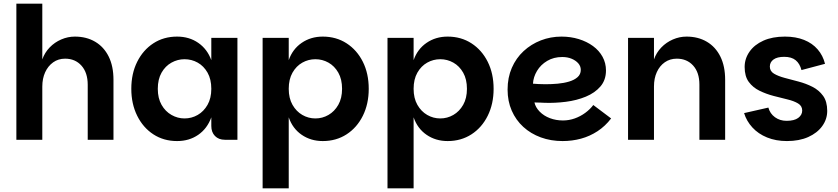

<svg xmlns="http://www.w3.org/2000/svg" viewBox="-20 -760 4559 1044"><path d="M69 0V-740H210V-437Q223 -474 250 -502Q277 -530 313 -545.5Q349 -561 387 -561Q450 -561 497.5 -533Q545 -505 571 -452.5Q597 -400 597 -326V0H457V-299Q457 -365 423 -403Q389 -441 334 -441Q297 -441 269 -421Q241 -401 225.5 -367Q210 -333 210 -289V0Z M943 7Q870 7 814 -29.5Q758 -66 726 -130.5Q694 -195 694 -277Q694 -360 726 -424Q758 -488 814 -524.5Q870 -561 943 -561Q1009 -561 1058 -527Q1107 -493 1129 -433V-554H1271V0H1203Q1169 0 1149 -20.5Q1129 -41 1129 -75V-122Q1107 -61 1058 -27Q1009 7 943 7ZM983 -116Q1022 -116 1055 -135Q1088 -154 1108.5 -190Q1129 -226 1129 -277Q1129 -329 1108.5 -365Q1088 -401 1055 -419.5Q1022 -438 983 -438Q946 -438 912.5 -419.5Q879 -401 858.5 -365Q838 -329 838 -277Q838 -226 858.5 -190Q879 -154 912.5 -135Q946 -116 983 -116Z M1735 7Q1670 7 1620.5 -27Q1571 -61 1550 -122V264H1408V-554H1550V-433Q1571 -493 1620.5 -527Q1670 -561 1735 -561Q1808 -561 1864.5 -524.5Q1921 -488 1953 -424Q1985 -360 1985 -277Q1985 -195 1953 -130.5Q1921 -66 1864.5 -29.5Q1808 7 1735 7ZM1695 -116Q1733 -116 1766 -135Q1799 -154 1819.5 -190Q1840 -226 1840 -277Q1840 -329 1819.5 -365Q1799 -401 1766 -419.5Q1733 -438 1695 -438Q1657 -438 1624 -419.5Q1591 -401 1570.5 -365Q1550 -329 1550 -277Q1550 -226 1570.5 -190Q1591 -154 1624 -135Q1657 -116 1695 -116Z M2414 7Q2349 7 2299.5 -27Q2250 -61 2229 -122V264H2087V-554H2229V-433Q2250 -493 2299.5 -527Q2349 -561 2414 -561Q2487 -561 2543.5 -524.5Q2600 -488 2632 -424Q2664 -360 2664 -277Q2664 -195 2632 -130.5Q2600 -66 2543.5 -29.5Q2487 7 2414 7ZM2374 -116Q2412 -116 2445 -135Q2478 -154 2498.5 -190Q2519 -226 2519 -277Q2519 -329 2498.5 -365Q2478 -401 2445 -419.5Q2412 -438 2374 -438Q2336 -438 2303 -419.5Q2270 -401 2249.5 -365Q2229 -329 2229 -277Q2229 -226 2249.5 -190Q2270 -154 2303 -135Q2336 -116 2374 -116Z M3039 7Q2975 7 2920.5 -13Q2866 -33 2825.5 -70Q2785 -107 2762.5 -158.5Q2740 -210 2740 -273Q2740 -338 2763 -391Q2786 -444 2827 -482Q2868 -520 2921 -540.5Q2974 -561 3033 -561Q3083 -561 3127 -547.5Q3171 -534 3204.5 -509.5Q3238 -485 3256.5 -451Q3275 -417 3275 -377Q3275 -325 3245 -290Q3215 -255 3165.5 -234.5Q3116 -214 3057 -206.5Q2998 -199 2941 -201Q2932 -202 2920 -202Q2908 -202 2898.5 -202.5Q2889 -203 2886 -203Q2892 -176 2914.5 -153Q2937 -130 2970 -117.5Q3003 -105 3041 -105Q3074 -105 3105 -116Q3136 -127 3162.5 -146.5Q3189 -166 3206 -189L3303 -116Q3271 -74 3229 -46.5Q3187 -19 3139 -6Q3091 7 3039 7ZM2946 -302Q2979 -302 3012.5 -305Q3046 -308 3074.5 -316.5Q3103 -325 3120.5 -340.5Q3138 -356 3138 -380Q3138 -400 3124.5 -415.5Q3111 -431 3088.5 -440.5Q3066 -450 3037 -450Q2991 -450 2955.5 -429Q2920 -408 2900 -374.5Q2880 -341 2878 -305Q2890 -304 2908 -303Q2926 -302 2946 -302Z M3395 0V-554H3536V-437Q3549 -474 3576 -502Q3603 -530 3639 -545.5Q3675 -561 3713 -561Q3776 -561 3823.5 -533Q3871 -505 3897 -452.5Q3923 -400 3923 -326V0H3783V-300Q3783 -366 3749 -403.5Q3715 -441 3660 -441Q3623 -441 3595 -421.5Q3567 -402 3551.5 -368Q3536 -334 3536 -290V0Z M4259 7Q4199 7 4151 -12.5Q4103 -32 4071 -67Q4039 -102 4026 -145L4158 -175Q4167 -142 4194 -122.5Q4221 -103 4257 -103Q4299 -103 4320.5 -119Q4342 -135 4342 -159Q4342 -184 4319.5 -197.5Q4297 -211 4261.5 -219.5Q4226 -228 4186 -238.5Q4146 -249 4110 -266.5Q4074 -284 4051.5 -314.5Q4029 -345 4029 -396Q4029 -441 4055.5 -479Q4082 -517 4131 -539Q4180 -561 4248 -561Q4307 -561 4352 -543Q4397 -525 4426 -491.5Q4455 -458 4466 -413L4338 -379Q4329 -414 4306.5 -432.5Q4284 -451 4244 -451Q4206 -451 4186 -436.5Q4166 -422 4166 -398Q4166 -373 4188.5 -359.5Q4211 -346 4246.5 -336.5Q4282 -327 4322 -316.5Q4362 -306 4397.5 -288Q4433 -270 4455.5 -239Q4478 -208 4478 -157Q4478 -112 4451 -74.5Q4424 -37 4375 -15Q4326 7 4259 7Z"/></svg>

Font: Parkinsans SemiBold
Style: Regular
Weight: 600
Designer: Red Stone, Indian Type Foundry
Foundry: Indian Type Foundry
Version: Version 1.000